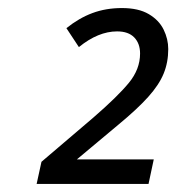

<svg xmlns="http://www.w3.org/2000/svg" viewBox="-20 -873 438 477"><path d="M71 -416 83 -471 212 -581Q272 -633 300 -667Q328 -701 328 -740Q328 -765 313.5 -780Q299 -795 271 -795Q224 -795 176 -756L145 -803Q176 -828 209.5 -840.5Q243 -853 283 -853Q324 -853 349.5 -838Q375 -823 386.5 -799.5Q398 -776 398 -751Q398 -718 386.5 -690Q375 -662 348 -632Q321 -602 275 -564L171 -477H362L349 -416Z"/></svg>

Font: BC Sans
Style: Italic
Weight: 400
Italic angle: -12°
Designer: Monotype Design Team
Designer: Province of B.C.
Foundry: Monotype Imaging Inc.
Version: Version 2.000;GOOG;noto-source:20170915:90ef993387c0